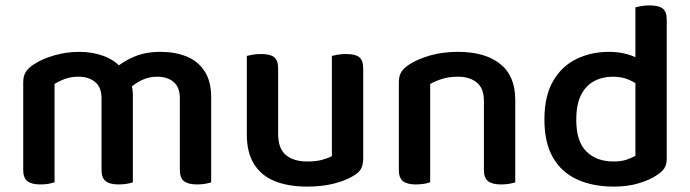

<svg xmlns="http://www.w3.org/2000/svg" viewBox="-20 -677 2557 711"><path d="M472 -326V-211H356V-313Q356 -354 332 -373.5Q308 -393 270 -393Q243 -393 220 -384.5Q197 -376 182 -366V-211H66V-372Q66 -395 75.5 -410.5Q85 -426 106 -439Q136 -459 181 -472Q226 -485 273 -485Q322 -485 363 -470Q404 -455 429 -426Q436 -420 441.5 -414Q447 -408 451 -400Q460 -386 466 -366.5Q472 -347 472 -326ZM762 -317V-211H646V-313Q646 -354 623 -373.5Q600 -393 561 -393Q533 -393 506.5 -381Q480 -369 460 -349L404 -422Q433 -448 475.5 -466.5Q518 -485 575 -485Q628 -485 670.5 -468Q713 -451 737.5 -413.5Q762 -376 762 -317ZM66 -260H182V-2Q174 1 160 3.5Q146 6 129 6Q97 6 81.5 -6Q66 -18 66 -47ZM356 -260H472V-2Q465 1 450.5 3.5Q436 6 419 6Q387 6 371.5 -6Q356 -18 356 -47ZM646 -260H762V-2Q755 1 740.5 3.5Q726 6 710 6Q677 6 661.5 -6Q646 -18 646 -47Z M894 -179V-260H1010V-181Q1010 -127 1038.5 -103Q1067 -79 1118 -79Q1151 -79 1174 -85.5Q1197 -92 1209 -99V-260H1325V-91Q1325 -68 1317.5 -53Q1310 -38 1289 -26Q1262 -9 1218 2.5Q1174 14 1117 14Q1048 14 998 -6Q948 -26 921 -69Q894 -112 894 -179ZM1325 -211H1209V-470Q1216 -472 1230.5 -474.5Q1245 -477 1262 -477Q1295 -477 1310 -465.5Q1325 -454 1325 -423ZM1010 -211H894V-470Q901 -472 915.5 -474.5Q930 -477 947 -477Q980 -477 995 -465.5Q1010 -454 1010 -423Z M1888 -308V-210H1772V-304Q1772 -350 1745.5 -371.5Q1719 -393 1676 -393Q1644 -393 1618 -385Q1592 -377 1573 -366V-210H1457V-372Q1457 -396 1466.5 -411Q1476 -426 1497 -439Q1526 -458 1572.5 -471.5Q1619 -485 1676 -485Q1776 -485 1832 -440.5Q1888 -396 1888 -308ZM1457 -260H1573V-2Q1565 1 1551 3.5Q1537 6 1520 6Q1488 6 1472.5 -6Q1457 -18 1457 -47ZM1772 -260H1888V-2Q1881 1 1866.5 3.5Q1852 6 1835 6Q1803 6 1787.5 -6Q1772 -18 1772 -47Z M2333 -100V-417L2449 -418V-88Q2449 -67 2439.5 -53Q2430 -39 2410 -27Q2387 -11 2346 1.5Q2305 14 2253 14Q2175 14 2117 -12.5Q2059 -39 2027.5 -94Q1996 -149 1996 -234Q1996 -321 2028 -376.5Q2060 -432 2114.5 -458.5Q2169 -485 2235 -485Q2272 -485 2303.5 -476Q2335 -467 2354 -453V-354Q2337 -369 2310.5 -381Q2284 -393 2249 -393Q2211 -393 2180 -376.5Q2149 -360 2131.5 -325Q2114 -290 2114 -233Q2114 -153 2151.5 -116Q2189 -79 2252 -79Q2280 -79 2299.5 -85.5Q2319 -92 2333 -100ZM2449 -393H2333V-650Q2340 -652 2354.5 -654.5Q2369 -657 2385 -657Q2419 -657 2434 -645.5Q2449 -634 2449 -604Z"/></svg>

Font: BalooTamma2SemiBold
Style: Regular
Weight: 600
Designer: Divya Kowshik, Shuchita Grover and Ek Type
Foundry: Ek Type
Version: Version 1.700